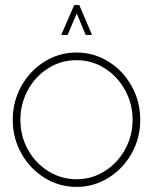

<svg xmlns="http://www.w3.org/2000/svg" viewBox="-20 -720 600 753"><path d="M280 13Q212 13 154.8 -22.5Q97.5 -58 63.8 -118.2Q30 -178.5 30 -250Q30 -322 63.8 -382.5Q97.5 -443 154.8 -478.5Q212 -514 280 -514Q348 -514 405.2 -478.5Q462.5 -443 496.2 -382.5Q530 -322 530 -250Q530 -178.5 496.2 -118.2Q462.5 -58 405.2 -22.5Q348 13 280 13ZM280 -17Q340.5 -17 391 -49Q441.5 -81 470.8 -134.5Q500 -188 500 -250Q500 -312.5 470.8 -366.2Q441.5 -420 391 -452Q340.5 -484 280 -484Q219 -484 168.5 -452Q118 -420 89 -366.2Q60 -312.5 60 -250Q60 -186 89.8 -132.8Q119.5 -79.5 170.2 -48.2Q221 -17 280 -17ZM291 -700 341 -583H316L281 -667L245 -583H220L271 -700Z"/></svg>

Font: Urbanist
Style: Regular
Weight: 400
Designer: Corey Hu
Foundry: Corey Hu
Version: Version 1.2; befe77262ef67d88f1d94aa3d2e49ef1327b4483